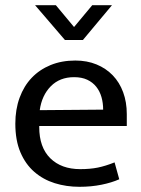

<svg xmlns="http://www.w3.org/2000/svg" viewBox="-20 -710 544 739"><path d="M468 -225H131V-221Q131 -143 173.5 -101Q216 -59 289 -59Q327 -59 356.5 -65Q386 -71 421 -85L439 -20Q410 -7 370.5 1Q331 9 286 9Q235 9 190.5 -5Q146 -19 112 -48.5Q78 -78 58.5 -124Q39 -170 39 -234Q39 -289 55.5 -334Q72 -379 102 -410.5Q132 -442 174.5 -459.5Q217 -477 270 -477Q315 -477 351.5 -462Q388 -447 414 -420Q440 -393 454 -355Q468 -317 468 -271ZM377 -288Q377 -314 370.5 -336.5Q364 -359 350.5 -376Q337 -393 316 -403Q295 -413 265 -413Q210 -413 175.5 -378Q141 -343 133 -286ZM411 -690 299 -556H230L115 -690H195L265 -606L335 -690Z"/></svg>

Font: Ek Mukta
Style: Regular
Weight: 400
Designer: Girish Dalvi and Yashodeep Gholap
Foundry: Ek Type
Version: Version 2.538;PS 1.001;hotconv 16.6.51;makeotf.lib2.5.65220;